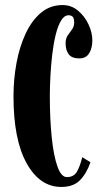

<svg xmlns="http://www.w3.org/2000/svg" viewBox="-20 -731 418 761"><path d="M223 10Q138 10 85.8 -83.5Q33.5 -177 33.5 -349Q33.5 -417.5 45.5 -482Q57.5 -546.5 81.8 -598.2Q106 -650 142.5 -680.5Q179 -711 228 -711Q262.5 -711 289 -689Q315.5 -667 330.8 -634.5Q346 -602 346 -571Q346 -540.5 333.5 -520Q321 -499.5 294.5 -499.5Q264.5 -499.5 252.2 -516Q240 -532.5 240 -559.5Q240 -578.5 248.5 -590.8Q257 -603 265.5 -614.5Q274 -626 274 -642Q274 -658.5 268.2 -664.5Q262.5 -670.5 252 -670.5Q234.5 -670.5 221.8 -649Q209 -627.5 200.5 -592.2Q192 -557 187 -514.5Q182 -472 179.8 -429Q177.5 -386 177.5 -350Q177.5 -259.5 185 -186.8Q192.5 -114 207.5 -71.5Q222.5 -29 245 -29Q272.5 -29 285 -50.8Q297.5 -72.5 306 -108L338.5 -88Q323.5 -44 297.2 -17Q271 10 223 10Z"/></svg>

Font: Imbue 10pt ExtraBold
Style: Regular
Weight: 800
Designer: Tyler Finck
Foundry: Etcetera Type Company
Version: Version 1.102; ttfautohint (v1.8.3)